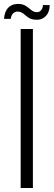

<svg xmlns="http://www.w3.org/2000/svg" viewBox="-40 -946 270 966"><path d="M64 0V-800H125.5V0ZM176 -920.5H210Q209.5 -883 188.5 -863.2Q167.5 -843.5 134.5 -847Q115.5 -849 103.5 -857.2Q91.5 -865.5 81.8 -874.2Q72 -883 58.5 -886.5Q42.5 -890.5 29.8 -882Q17 -873.5 14 -851H-20Q-16 -894 6.8 -912Q29.5 -930 64.5 -925.5Q77 -923.5 86.8 -918Q96.5 -912.5 104.5 -905.8Q112.5 -899 120.5 -893Q128.5 -887 138 -885.5Q156 -882 166 -893.5Q176 -905 176 -920.5Z"/></svg>

Font: Big Shoulders Stencil Text Thin Light
Style: Regular
Weight: 300
Version: Version 2.001